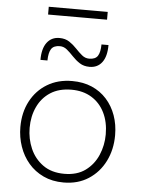

<svg xmlns="http://www.w3.org/2000/svg" viewBox="-59 -914 715 970"><g transform="rotate(5 298.5 -429.0)"><path d="M300 9.5Q242.5 9.5 197.8 -11.5Q153 -32.5 122 -68.8Q91 -105 74.8 -152.2Q58.5 -199.5 58.5 -251Q58.5 -325 88.8 -382.2Q119 -439.5 173.2 -472.2Q227.5 -505 299.5 -505Q355.5 -505 399.5 -486Q443.5 -467 474.8 -432.2Q506 -397.5 522.5 -351.2Q539 -305 539 -251Q539 -178 509.5 -119Q480 -60 426.2 -25.2Q372.5 9.5 300 9.5ZM300 -34.5Q364.5 -34.5 406.8 -65.5Q449 -96.5 470.2 -146Q491.5 -195.5 491.5 -251Q491.5 -313.5 468.2 -360.8Q445 -408 402 -434.5Q359 -461 300 -461Q236.5 -461 193.2 -433Q150 -405 127.8 -357.2Q105.5 -309.5 105.5 -251Q105.5 -195.5 127 -146Q148.5 -96.5 191.8 -65.5Q235 -34.5 300 -34.5ZM380 -584Q350.5 -584 329.8 -597.5Q309 -611 292 -629.2Q275 -647.5 258.5 -661.2Q242 -675 222 -675Q190.5 -675 178.2 -656Q166 -637 165.5 -597.5H130Q130 -655 153 -685.5Q176 -716 216.5 -716Q246 -716 266.8 -702.2Q287.5 -688.5 304.2 -670.5Q321 -652.5 337.5 -638.8Q354 -625 374.5 -625Q406 -625 418 -643.8Q430 -662.5 430.5 -702H466Q466 -644.5 443.2 -614.2Q420.5 -584 380 -584ZM148.5 -829V-868.5Q182.5 -868.5 220 -868.5Q257.5 -868.5 298 -868.5Q339 -868.5 376.2 -868.5Q413.5 -868.5 447.5 -868.5V-829Q413.5 -829 376.2 -829Q339 -829 298 -829Q257.5 -829 220 -829Q182.5 -829 148.5 -829Z"/></g></svg>

Font: Commissioner Thin ExtraLight
Style: Regular
Weight: 250
Version: Version 1.000